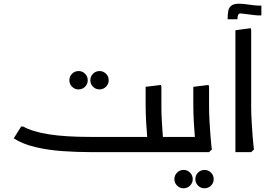

<svg xmlns="http://www.w3.org/2000/svg" viewBox="-20 -820 1457 1035"><path d="M403 -338Q383 -338 368.5 -352.5Q354 -367 354 -387Q354 -408 368.5 -422.5Q383 -437 404 -437Q424 -437 438.5 -422.5Q453 -408 453 -387Q453 -367 438.5 -352.5Q424 -338 403 -338ZM516 -338Q496 -338 481.5 -352.5Q467 -367 467 -387Q467 -408 481.5 -422.5Q496 -437 517 -437Q537 -437 551.5 -422.5Q566 -408 566 -387Q566 -367 551.5 -352.5Q537 -338 516 -338Z M819 0V-82H936V0ZM936 0V-82Q948 -82 952 -71Q956 -60 956 -42Q956 -24 952 -12Q948 0 936 0ZM467 0Q392 0 315.5 -5.5Q239 -11 171 -27Q103 -43 54 -74L94 -138H105Q155 -110 243 -96Q331 -82 467 -82H774L773 0ZM774 0 777 -42Q777 -42 774 -74.5Q771 -107 768 -158Q765 -209 765 -265V-352L847 -362L850 -354V-247Q850 -206 852.5 -165Q855 -124 857.5 -89.5Q860 -55 862.5 -34.5Q865 -14 865 -14L850 0ZM679 0V-82H785V0ZM679 0Q668 0 663.5 -12Q659 -24 659 -42Q659 -60 663.5 -71Q668 -82 679 -82Z M969 195Q949 195 934.5 180.5Q920 166 920 146Q920 125 934.5 110.5Q949 96 970 96Q990 96 1004.5 110.5Q1019 125 1019 146Q1019 166 1004.5 180.5Q990 195 969 195ZM1082 195Q1062 195 1047.5 180.5Q1033 166 1033 146Q1033 125 1047.5 110.5Q1062 96 1083 96Q1103 96 1117.5 110.5Q1132 125 1132 146Q1132 166 1117.5 180.5Q1103 195 1082 195Z M1031 0 1034 -42Q1034 -42 1031 -74.5Q1028 -107 1025 -158Q1022 -209 1022 -265V-352L1104 -362L1107 -354V-247Q1107 -206 1109.5 -165Q1112 -124 1114.5 -89.5Q1117 -55 1119.5 -34.5Q1122 -14 1122 -14L1107 0ZM936 0V-82H1042V0ZM936 0Q925 0 920.5 -12Q916 -24 916 -42Q916 -60 920.5 -71Q925 -82 936 -82Z M1207 -716Q1207 -743 1210.5 -761.5Q1214 -780 1227.5 -790Q1241 -800 1268 -800Q1286 -800 1307 -797Q1328 -794 1350 -791.5Q1372 -789 1389 -790V-737Q1371 -736 1347.5 -739Q1324 -742 1301 -745Q1278 -748 1263 -748L1283 -752Q1267 -747 1263.5 -739Q1260 -731 1260 -716Z M1249 0V-657L1331 -668L1334 -660V-247Q1334 -206 1336.5 -165Q1339 -124 1341.5 -89.5Q1344 -55 1346.5 -34.5Q1349 -14 1349 -14L1334 0Z"/></svg>

Font: Fustat Medium
Style: Regular
Weight: 500
Designer: Mohamed Gaber, Khaled Hosny, Laura Garcia Mut
Foundry: Kief Type Foundry, Alif Type Foundry, Hard Type Foundry
Version: Version 1.007